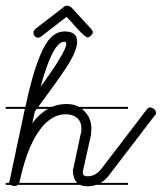

<svg xmlns="http://www.w3.org/2000/svg" viewBox="-20 -661 566 672"><path d="M428 -14H317Q303 -9 286 -9Q270 -9 260 -14H43Q38 -10 30 -10Q23 -10 17 -14H0V-21H12Q12 -23 12 -25L13 -26Q13 -28 14 -30L67 -280H0V-287H69Q84 -357 99 -407Q115 -458 131 -490Q147 -522 165.5 -536.5Q184 -551 206 -551Q250 -551 250 -516Q250 -482 211 -423Q175 -369 114 -287H162Q186 -297 213 -297Q234 -297 250 -290Q253 -288 256 -287H428V-280H266Q272 -276 277 -270Q289 -258 294.5 -242.5Q300 -227 300 -209Q299 -204 299 -197.5Q299 -191 297 -182L271 -66Q270 -64 270 -59Q270 -49 275 -46.5Q280 -44 286 -44Q301 -44 312.5 -50.5Q324 -57 334 -69L493 -277Q498 -285 506 -285Q512 -285 519 -279.5Q526 -274 526 -266Q526 -260 521 -256L361 -47Q348 -30 332 -21H428ZM245 -27Q240 -35 237.5 -45Q235 -55 235 -63Q235 -69 237 -73L262 -190Q265 -198 265 -210Q265 -235 250 -248Q235 -261 210 -261Q185 -261 164 -248.5Q143 -236 126 -215Q109 -194 96 -168.5Q83 -143 74 -117Q65 -91 58.5 -66.5Q52 -42 48 -24Q48 -22 47 -21H250Q247 -24 245 -27ZM125 -534Q119 -529 113 -529Q107 -529 102 -534.5Q97 -540 97 -547Q97 -554 104 -560L209 -641H216Q221 -641 229 -636L299 -560Q305 -553 305 -548Q305 -543 298.5 -536.5Q292 -530 287 -530Q283 -530 273 -538.5Q263 -547 252.5 -558.5Q242 -570 231.5 -582Q221 -594 213 -602ZM122 -357Q165 -416 188.5 -455Q212 -494 212 -507Q212 -515 205 -515Q165 -515 122 -357ZM102 -271 93 -230Q118 -263 148 -280H109Z"/></svg>

Font: Gruenewald VA 3. Klasse
Style: Regular
Weight: 400
Designer: Peter Wiegel
Foundry: Peter Wiegel, nach dem Schriftentwurf von Dr. H. Gr¸newald
Version: Version 0.007